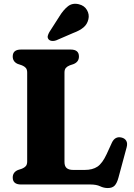

<svg xmlns="http://www.w3.org/2000/svg" viewBox="-20 -957 696 996"><path d="M362.5 -625 342 -618Q329 -613 321.8 -604.8Q314.5 -596.5 314.5 -580.5V-117Q314.5 -94.5 326 -85Q337.5 -75.5 359.5 -75.5H420Q460 -75.5 485.5 -92.5Q511 -109.5 533.5 -158L560.5 -217Q577 -251.5 610.5 -243.5Q627.5 -239.5 635 -226.5Q642.5 -213.5 637 -193L594.5 -35.5Q587 -7.5 575 5.5Q563 18.5 539 18.5Q518.5 18.5 499.2 9.2Q480 0 448 0H89Q46 0 46 -36Q46 -63.5 73 -75L94 -82Q106.5 -87 113.8 -95.2Q121 -103.5 121 -119.5V-580.5Q121 -596.5 113.8 -604.8Q106.5 -613 94 -618L73 -625Q46 -636.5 46 -664Q46 -700 89 -700H346.5Q389.5 -700 389.5 -664Q389.5 -636.5 362.5 -625ZM287.5 -871Q308.5 -905.5 332.2 -924.2Q356 -943 389 -935Q418 -928 431.2 -904.8Q444.5 -881.5 438.5 -857Q432.5 -831 413.2 -814.8Q394 -798.5 359 -785.5L271 -747.5Q260.5 -743.5 249.2 -744.8Q238 -746 232 -753Q225.5 -761.5 227.8 -770.8Q230 -780 236 -790.5Z"/></svg>

Font: Fraunces 9pt S050
Style: Bold
Weight: 700
Version: Version 1.000; ttfautohint (v1.8.3)